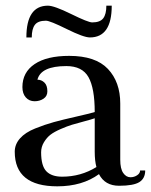

<svg xmlns="http://www.w3.org/2000/svg" viewBox="-20 -647 532 677"><path d="M297 -515Q275 -515 215.5 -544.5Q156 -574 142 -574Q114 -574 103 -559.5Q92 -545 92 -515H73Q73 -627 149 -627Q171 -627 231 -597.5Q291 -568 305 -568Q333 -568 344 -582.5Q355 -597 355 -627H374Q374 -515 297 -515ZM112 -366Q126 -366 136.5 -356Q147 -346 147 -325Q147 -308 133.5 -299Q120 -290 102 -290Q83 -290 71 -303.5Q59 -317 59 -340Q59 -392 102 -421Q145 -450 224 -450Q317 -450 360.5 -404Q404 -358 404 -282V-84Q404 -52 414.5 -37Q425 -22 440 -22Q453 -22 463.5 -29Q474 -36 474 -46H492Q492 -18 471.5 -5Q451 8 400 8Q350 8 329 -33Q270 10 182 10Q32 10 32 -112Q32 -138 50.5 -159Q69 -180 104 -194Q139 -208 170 -216.5Q201 -225 247.5 -235.5Q294 -246 314 -252Q314 -336 292 -375Q270 -414 214 -414Q124 -414 112 -366ZM320 -58Q314 -80 314 -112V-230Q303 -226 276.5 -219Q250 -212 233.5 -207Q217 -202 194 -192Q171 -182 158 -172Q145 -162 135 -145.5Q125 -129 125 -110Q125 -62 143.5 -43Q162 -24 199 -24Q265 -24 320 -58Z"/></svg>

Font: Judson
Style: Regular
Weight: 400
Version: Version 20110429